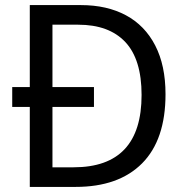

<svg xmlns="http://www.w3.org/2000/svg" viewBox="-20 -734 727 754"><path d="M630 -364Q630 -185 538 -92.5Q446 0 277 0H97V-314H28V-392H97V-714H298Q400 -714 474.5 -674Q549 -634 589.5 -555.5Q630 -477 630 -364ZM186 -637V-392H349V-314H186V-77H269Q536 -77 536 -361Q536 -501 472 -569Q408 -637 287 -637Z"/></svg>

Font: Noto Sans Display
Style: Regular
Weight: 400
Designer: Monotype Design team
Foundry: Monotype Imaging Inc.
Version: Version 1.000